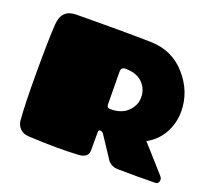

<svg xmlns="http://www.w3.org/2000/svg" viewBox="-119 -862 1152 1027"><g transform="rotate(20 457.5 -348.5)"><path d="M472 -491 474 -306Q474 -287 495 -287Q557 -287 592.5 -321.5Q628 -356 628 -403Q628 -450 594.5 -484Q561 -518 496 -518Q472 -518 472 -491ZM734 -192Q753 -172 869 -41Q876 -32 876 -25Q876 1 853 1Q800 2 746.5 2Q693 2 640 1Q611 1 587 -22L501 -152Q496 -158 489 -160Q473 -166 473 -147V-45Q473 -2 416.5 1Q360 4 293 4Q226 4 131 -1Q102 -3 84.5 -21Q67 -39 64 -62Q56 -150 56 -338.5Q56 -527 62 -613Q68 -699 149 -700Q225 -701 356 -701Q487 -701 573 -699Q697 -697 776 -607Q855 -517 855 -404Q855 -338 824.5 -282Q794 -226 734 -192Z"/></g></svg>

Font: Chango
Style: Regular
Weight: 400
Designer: Manuel Lupez
Foundry: Fontstage
Version: Version 1.001